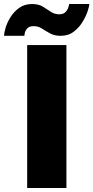

<svg xmlns="http://www.w3.org/2000/svg" viewBox="-74 -934 464 954"><path d="M61 0V-710H256V0ZM227 -756Q197 -756 175 -768Q153 -780 134.5 -792Q116 -804 93 -804Q71 -804 61 -792.5Q51 -781 49 -769Q47 -757 47 -756H-54Q-54 -769 -46.5 -795Q-39 -821 -22 -848.5Q-5 -876 21.5 -895Q48 -914 85 -914Q118 -914 139 -901Q160 -888 178.5 -875.5Q197 -863 220 -863Q242 -863 252.5 -875Q263 -887 266.5 -900Q270 -913 270 -914H370Q370 -905 362 -880Q354 -855 337 -826.5Q320 -798 293 -777Q266 -756 227 -756Z"/></svg>

Font: Raleway Thin Black
Style: Regular
Weight: 900
Version: Version 4.026